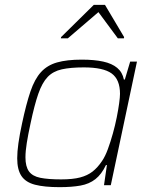

<svg xmlns="http://www.w3.org/2000/svg" viewBox="-20 -764 614 792"><path d="M226 8Q163 8 124.5 -2Q86 -12 68.5 -38Q51 -64 51 -111Q51 -138 56 -173.5Q61 -209 71 -255Q88 -335 105.5 -386.5Q123 -438 149 -466.5Q175 -495 215.5 -506.5Q256 -518 317 -518Q369 -518 405.5 -510Q442 -502 463.5 -484Q485 -466 491 -436H495L517 -510H545L437 0H409L421 -83H417Q399 -45 373.5 -25Q348 -5 312 1.5Q276 8 226 8ZM232 -24Q280 -24 310.5 -32Q341 -40 362 -56.5Q383 -73 401 -100Q414 -119 425 -149Q436 -179 445.5 -213Q455 -247 461.5 -279.5Q468 -312 471.5 -338Q475 -364 475 -377Q475 -436 440.5 -461Q406 -486 326 -486Q271 -486 235 -478Q199 -470 176.5 -446.5Q154 -423 138 -377Q122 -331 106 -255Q96 -209 90.5 -174.5Q85 -140 85 -115Q85 -77 99.5 -57Q114 -37 146.5 -30.5Q179 -24 232 -24ZM231 -606 232 -611 367 -744H413L492 -611L491 -606H466L386 -714L260 -606Z"/></svg>

Font: Saira Thin Thin
Style: Italic
Weight: 250
Italic angle: -12°
Version: Version 1.101